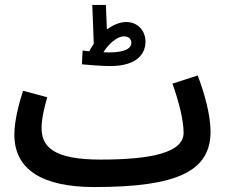

<svg xmlns="http://www.w3.org/2000/svg" viewBox="-20 -735 923 776"><path d="M425 -468C543 -468 568 -526 568 -566C568 -611 537 -646 490 -646C464 -646 437 -634 412 -616L408 -715H353L359 -558C352 -548 346 -538 341 -528C330 -528 321 -530 314 -531L311 -475C331 -473 391 -468 425 -468ZM481 -588C499 -588 511 -578 511 -562C511 -541 488 -523 419 -523C412 -523 405 -524 398 -524C414 -550 449 -588 481 -588ZM362 21C696 21 831 -43 831 -203C831 -271 805 -363 779 -430L677 -397C703 -324 722 -250 722 -198C722 -119 594 -90 387 -90C197 -90 148 -141 148 -218C148 -257 161 -308 171 -342L73 -368C57 -318 38 -247 38 -191C38 -52 147 21 362 21Z"/></svg>

Font: Noto Sans Arabic UI Cn SmBd
Style: Regular
Weight: 600
Width: 3
Designer: Monotype Design Team, Nadine Chahine and Nizar Qandah
Foundry: Monotype Imaging Inc.
Version: Version 2.010